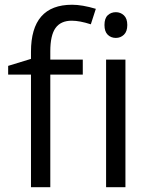

<svg xmlns="http://www.w3.org/2000/svg" viewBox="-20 -785 632 805"><path d="M327.1 -472.2H190.9V0H109.9V-472.2H14.2V-508.8L109.9 -538.1V-567.9Q109.9 -765.1 282.2 -765.1Q324.7 -765.1 381.8 -748L360.8 -683.1Q314 -698.2 280.8 -698.2Q234.9 -698.2 212.9 -667.7Q190.9 -637.2 190.9 -569.8V-535.2H327.1ZM505.9 0H424.8V-535.2H505.9ZM418 -680.2Q418 -708 431.6 -720.9Q445.3 -733.9 465.8 -733.9Q485.4 -733.9 499.5 -720.7Q513.7 -707.5 513.7 -680.2Q513.7 -652.8 499.5 -639.4Q485.4 -626 465.8 -626Q445.3 -626 431.6 -639.4Q418 -652.8 418 -680.2Z"/></svg>

Font: f05544669
Style: Regular
Weight: 400
Foundry: Ascender Corporation
Version: Version 1.10